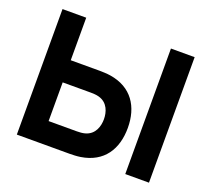

<svg xmlns="http://www.w3.org/2000/svg" viewBox="-122 -877 1140 1035"><g transform="rotate(20 448.5 -360.0)"><path d="M69 0H373C387 0 414 -1 433 -4C562 -24 619 -117 619 -238C619 -359 561 -452 433 -472C414 -475 386 -476 373 -476H205V-720H69ZM205 -127V-349H367C381 -349 399 -348 413 -344C468 -329 482 -277 482 -238C482 -199 468 -147 413 -132C399 -128 381 -127 367 -127ZM691 0H827V-720H691Z"/></g></svg>

Font: Eudonet ExtraBold
Style: Regular
Weight: 800
Designer: Mikhail Sharanda
Foundry: Mikhail Sharanda
Version: Version 4.503;Glyphs 3.1.2 (3151)